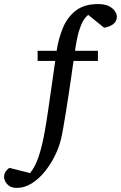

<svg xmlns="http://www.w3.org/2000/svg" viewBox="-83 -707 595 945"><path d="M492.2 -625Q492.2 -602.1 474.4 -588.4Q456.5 -574.7 429.2 -570.8L351.1 -633.8Q329.6 -616.7 316.7 -584.7Q303.7 -552.7 296.6 -517.8Q289.6 -482.9 286.1 -457H398.9V-407.2H278.8Q274.4 -375.5 268.3 -332.8Q262.2 -290 255.1 -243.4Q248 -196.8 241 -153.1Q233.9 -109.4 227.8 -74.7Q221.7 -40 217.3 -22Q207 20 185.8 62.3Q164.6 104.5 135.5 139.9Q106.4 175.3 71.8 196.5Q37.1 217.8 0 217.8Q-25.4 217.8 -39.1 207Q-52.7 196.3 -57.9 184.1Q-63 171.9 -63 167Q-63 148.4 -55.4 137.7Q-47.9 127 -37.1 119.1L64.9 145Q91.3 113.3 108.4 60.3Q125.5 7.3 137.7 -62Q145 -102.5 153.3 -159.9Q161.6 -217.3 170.9 -281.7Q180.2 -346.2 189 -407.2H102.1V-457H195.8Q204.6 -515.1 225.8 -567.9Q247.1 -620.6 288.8 -653.8Q330.6 -687 399.9 -687Q434.1 -687 454.1 -676.3Q474.1 -665.5 483.2 -651.1Q492.2 -636.7 492.2 -625Z"/></svg>

Font: Abyssinica SIL
Style: Regular
Weight: 400
Designer: Victor Gaultney and Lorna Evans
Foundry: SIL International
Version: Version 2.100